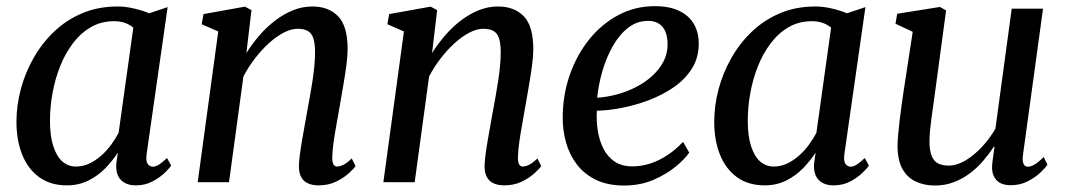

<svg xmlns="http://www.w3.org/2000/svg" viewBox="-20 -576 3372 607"><path d="M443.5 -89Q440.5 -66.5 447 -57.8Q453.5 -49 463 -49Q472 -49 482.8 -55.8Q493.5 -62.5 508 -76.5L521 -52.5Q516 -44.5 500.5 -29.5Q485 -14.5 461.8 -2.2Q438.5 10 409.5 10Q379.5 10 362.8 -6.5Q346 -23 347.5 -57L352.5 -93.5Q336 -68 313 -44.2Q290 -20.5 259.5 -5.2Q229 10 191.5 10Q139.5 10 104 -15.8Q68.5 -41.5 50.2 -87Q32 -132.5 32 -191.5Q32 -241.5 45.5 -293Q59 -344.5 85.5 -391.5Q112 -438.5 150.5 -475.5Q189 -512.5 239.5 -534Q290 -555.5 352 -555.5Q376.5 -555.5 403.5 -549.2Q430.5 -543 451.5 -534L510 -553.5ZM401.5 -488.5Q390 -498.5 374.5 -503.8Q359 -509 340.5 -509Q300 -509 267.5 -490.2Q235 -471.5 210.8 -439.5Q186.5 -407.5 170.2 -366.8Q154 -326 146 -281.5Q138 -237 138 -194Q138 -146 148.5 -113.8Q159 -81.5 177.2 -65.5Q195.5 -49.5 220 -49.5Q242.5 -49.5 262.5 -59Q282.5 -68.5 300 -84Q317.5 -99.5 331.2 -118.2Q345 -137 355 -156Z M759 -408.5Q778 -438.5 801.2 -465.2Q824.5 -492 851.5 -512.2Q878.5 -532.5 907.5 -544Q936.5 -555.5 967.5 -555.5Q1019 -555.5 1049 -524.5Q1079 -493.5 1079 -420.5Q1079 -399.5 1075 -369Q1071 -338.5 1065.2 -305.5Q1059.5 -272.5 1054.5 -243.5Q1050 -216.5 1044.5 -186.8Q1039 -157 1035 -129.2Q1031 -101.5 1030.5 -81Q1030 -64 1034 -56.8Q1038 -49.5 1045 -49.5Q1054.5 -49.5 1066 -55.2Q1077.5 -61 1092 -75L1104 -51Q1098.5 -42.5 1082.5 -28Q1066.5 -13.5 1042.5 -1.8Q1018.5 10 987.5 10Q966 10 951.8 2.8Q937.5 -4.5 931 -18.5Q924.5 -32.5 925 -53Q925.5 -67 928 -86.8Q930.5 -106.5 934.5 -129.8Q938.5 -153 942.8 -177Q947 -201 951 -223Q955 -245 959.5 -269.5Q964 -294 967.8 -319Q971.5 -344 973.8 -367.2Q976 -390.5 976 -410Q976 -439 970.5 -455.2Q965 -471.5 953 -478.2Q941 -485 920.5 -485Q900.5 -485 877.2 -473Q854 -461 830.5 -439.8Q807 -418.5 786 -391.2Q765 -364 749.5 -334L704 0H605L670 -476.5L617.5 -499.5L623.5 -531.5L754.5 -555L775 -544Z M1346 -408.5Q1365 -438.5 1388.2 -465.2Q1411.5 -492 1438.5 -512.2Q1465.5 -532.5 1494.5 -544Q1523.5 -555.5 1554.5 -555.5Q1606 -555.5 1636 -524.5Q1666 -493.5 1666 -420.5Q1666 -399.5 1662 -369Q1658 -338.5 1652.2 -305.5Q1646.5 -272.5 1641.5 -243.5Q1637 -216.5 1631.5 -186.8Q1626 -157 1622 -129.2Q1618 -101.5 1617.5 -81Q1617 -64 1621 -56.8Q1625 -49.5 1632 -49.5Q1641.5 -49.5 1653 -55.2Q1664.5 -61 1679 -75L1691 -51Q1685.5 -42.5 1669.5 -28Q1653.5 -13.5 1629.5 -1.8Q1605.5 10 1574.5 10Q1553 10 1538.8 2.8Q1524.5 -4.5 1518 -18.5Q1511.5 -32.5 1512 -53Q1512.5 -67 1515 -86.8Q1517.5 -106.5 1521.5 -129.8Q1525.5 -153 1529.8 -177Q1534 -201 1538 -223Q1542 -245 1546.5 -269.5Q1551 -294 1554.8 -319Q1558.5 -344 1560.8 -367.2Q1563 -390.5 1563 -410Q1563 -439 1557.5 -455.2Q1552 -471.5 1540 -478.2Q1528 -485 1507.5 -485Q1487.5 -485 1464.2 -473Q1441 -461 1417.5 -439.8Q1394 -418.5 1373 -391.2Q1352 -364 1336.5 -334L1291 0H1192L1257 -476.5L1204.5 -499.5L1210.5 -531.5L1341.5 -555L1362 -544Z M2159 -93.5Q2145 -73 2115.5 -48.8Q2086 -24.5 2044.8 -7Q2003.5 10.5 1953.5 10.5Q1901 10.5 1864 -7.5Q1827 -25.5 1803.5 -56.5Q1780 -87.5 1769.2 -126.5Q1758.5 -165.5 1759 -207Q1759.5 -277.5 1781.8 -340.5Q1804 -403.5 1843.2 -452Q1882.5 -500.5 1935.2 -528.5Q1988 -556.5 2050 -556.5Q2097.5 -556.5 2128.2 -541.2Q2159 -526 2174 -499.5Q2189 -473 2189 -439.5Q2189.5 -394.5 2167.8 -359.8Q2146 -325 2110 -300.2Q2074 -275.5 2031 -259.2Q1988 -243 1944.8 -234.8Q1901.5 -226.5 1867 -226Q1865 -193.5 1870 -162.2Q1875 -131 1888 -105.5Q1901 -80 1923.5 -65Q1946 -50 1979 -50Q2009 -50 2037.2 -59.5Q2065.5 -69 2091.5 -86.5Q2117.5 -104 2139.5 -127.5ZM2029 -510Q1993.5 -510 1965.2 -487.8Q1937 -465.5 1916.8 -429.2Q1896.5 -393 1884.2 -350.5Q1872 -308 1868 -267Q1898.5 -269 1930.2 -277.5Q1962 -286 1990.8 -300.8Q2019.5 -315.5 2042 -336Q2064.5 -356.5 2077.8 -382Q2091 -407.5 2090.5 -437Q2090 -473.5 2074 -491.8Q2058 -510 2029 -510Z M2649.5 -89Q2646.5 -66.5 2653 -57.8Q2659.5 -49 2669 -49Q2678 -49 2688.8 -55.8Q2699.5 -62.5 2714 -76.5L2727 -52.5Q2722 -44.5 2706.5 -29.5Q2691 -14.5 2667.8 -2.2Q2644.5 10 2615.5 10Q2585.5 10 2568.8 -6.5Q2552 -23 2553.5 -57L2558.5 -93.5Q2542 -68 2519 -44.2Q2496 -20.5 2465.5 -5.2Q2435 10 2397.5 10Q2345.5 10 2310 -15.8Q2274.5 -41.5 2256.2 -87Q2238 -132.5 2238 -191.5Q2238 -241.5 2251.5 -293Q2265 -344.5 2291.5 -391.5Q2318 -438.5 2356.5 -475.5Q2395 -512.5 2445.5 -534Q2496 -555.5 2558 -555.5Q2582.5 -555.5 2609.5 -549.2Q2636.5 -543 2657.5 -534L2716 -553.5ZM2607.5 -488.5Q2596 -498.5 2580.5 -503.8Q2565 -509 2546.5 -509Q2506 -509 2473.5 -490.2Q2441 -471.5 2416.8 -439.5Q2392.5 -407.5 2376.2 -366.8Q2360 -326 2352 -281.5Q2344 -237 2344 -194Q2344 -146 2354.5 -113.8Q2365 -81.5 2383.2 -65.5Q2401.5 -49.5 2426 -49.5Q2448.5 -49.5 2468.5 -59Q2488.5 -68.5 2506 -84Q2523.5 -99.5 2537.2 -118.2Q2551 -137 2561 -156Z M2935.5 10.5Q2902.5 10.5 2875.8 -1.8Q2849 -14 2833.5 -41Q2818 -68 2817.5 -113Q2817.5 -129 2819.5 -151Q2821.5 -173 2824.5 -197.8Q2827.5 -222.5 2830.8 -246.5Q2834 -270.5 2837 -289.5L2865.5 -475.5L2811 -501L2816.5 -532.5L2951.5 -554L2971 -543L2936.5 -287Q2934 -267 2930.8 -245.2Q2927.5 -223.5 2924.8 -202.5Q2922 -181.5 2920.2 -162.8Q2918.5 -144 2918.5 -129Q2918.5 -99.5 2925.5 -82.8Q2932.5 -66 2946 -59.2Q2959.5 -52.5 2979 -52.5Q3005.5 -52.5 3032.8 -69Q3060 -85.5 3084.8 -112Q3109.5 -138.5 3127 -169.5L3178.5 -548.5H3277.5L3214 -85.5Q3211.5 -67.5 3215.8 -58.2Q3220 -49 3229 -49Q3239 -49 3251 -56Q3263 -63 3279.5 -79.5L3291.5 -55.5Q3285.5 -46 3269.2 -30.5Q3253 -15 3229 -2.8Q3205 9.5 3176 9.5Q3144 9.5 3129.5 -7.5Q3115 -24.5 3116.5 -51Q3116.5 -54 3117.2 -60.8Q3118 -67.5 3119.2 -76.8Q3120.5 -86 3121.8 -95.5Q3123 -105 3124 -112L3122.5 -113Q3107 -89.5 3088 -67.2Q3069 -45 3045.5 -27.5Q3022 -10 2994.8 0.2Q2967.5 10.5 2935.5 10.5Z"/></svg>

Font: Merriweather 48pt
Style: Italic
Weight: 400
Italic angle: -7.8°
Version: Version 2.101